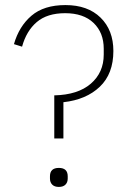

<svg xmlns="http://www.w3.org/2000/svg" viewBox="-20 -730 502 757"><path d="M194 -184V-354Q287 -356 338 -400Q389 -444 389 -515V-538Q389 -601 349 -639.5Q309 -678 237 -678Q166 -678 125 -643Q84 -608 67 -546L35 -556Q55 -626 104 -668Q153 -710 238 -710Q326 -710 376.5 -660.5Q427 -611 427 -529Q427 -439 373.5 -388Q320 -337 230 -327V-184ZM212 7Q195 7 186 -2Q177 -11 177 -26V-35Q177 -68 212 -68Q247 -68 247 -35V-26Q247 -11 238 -2Q229 7 212 7Z"/></svg>

Font: IBM Plex Sans KR ExtraLight
Style: Regular
Weight: 200
Designer: Mike Abbink; Paul van der Laan; Pieter van Rosmalen; Wujin Sim; Chorong Kim; Dohee Lee;
Foundry: Sandoll Inc.
Version: Version 1.001